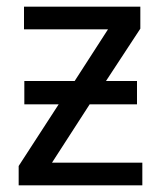

<svg xmlns="http://www.w3.org/2000/svg" viewBox="-20 -556 483 576"><path d="M401 -470 298 -313H391V-243H249L136 -68H407V0H36V-58L156 -243H53V-313H204L304 -468H52V-536H401Z"/></svg>

Font: Noto Sans Display
Style: Regular
Weight: 400
Designer: Monotype Design team
Foundry: Monotype Imaging Inc.
Version: Version 1.000